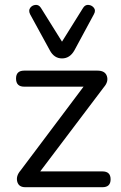

<svg xmlns="http://www.w3.org/2000/svg" viewBox="-20 -782 505 802"><path d="M239 -538Q206 -538 188 -572L106 -722Q98 -738 106 -749Q114 -760 128 -761.5Q142 -763 151 -749L239 -608L327 -749Q336 -763 350 -761.5Q364 -760 372.5 -749Q381 -738 372 -722L291 -572Q272 -538 239 -538ZM86 0Q58 0 52 -23.5Q46 -47 66 -70L329 -420H81Q47 -420 47 -454Q47 -487 81 -487H387Q419 -487 426.5 -464Q434 -441 414 -418L148 -66H408Q442 -66 442 -33Q442 0 408 0Z"/></svg>

Font: Chiron GoRound TC N
Style: Regular
Weight: 350
Designer: Ryoko NISHIZUKA 西塚涼子 (kana, bopomofo & ideographs); Paul D. Hunt (Latin, Greek & Cyrillic); Sandoll Communications 산돌커뮤니
Foundry: Adobe
Version: Version 1.000;hotconv 1.1.1;makeotfexe 2.6.0